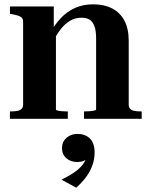

<svg xmlns="http://www.w3.org/2000/svg" viewBox="-20 -550 692 889"><path d="M26 0V-34H27Q44 -34 57.5 -36Q71 -38 79 -45Q87 -52 87 -64V-448Q87 -460 82 -466.5Q77 -473 65.5 -477Q54 -481 37 -484L26 -486V-520H229V-413L239 -408V-43Q239 -40 247 -38Q255 -36 267.5 -35Q280 -34 293 -34H294V0ZM636 0H369V-34H370Q381 -34 394 -35Q407 -36 416 -38Q425 -40 425 -43V-373Q425 -407 417.5 -428Q410 -449 395.5 -458.5Q381 -468 357 -468Q329 -468 305.5 -454.5Q282 -441 262.5 -416.5Q243 -392 225 -357L210 -393Q233 -436 262 -466.5Q291 -497 328 -513.5Q365 -530 412 -530Q462 -530 499 -511Q536 -492 556 -454.5Q576 -417 576 -361V-64Q576 -52 584 -45Q592 -38 605 -36Q618 -34 635 -34H636ZM333 319 265 282Q293 268 316.5 253Q340 238 356 220.5Q372 203 379 182L385 183Q378 190 367 195Q356 200 337 200Q307 200 287 182.5Q267 165 267 136Q267 107 287.5 88.5Q308 70 339 70Q374 70 396 91Q418 112 418 156Q418 186 408.5 213.5Q399 241 380.5 267Q362 293 333 319Z"/></svg>

Font: Roboto Serif 144pt SemiBold
Style: Regular
Weight: 600
Version: Version 1.008